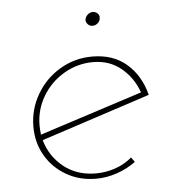

<svg xmlns="http://www.w3.org/2000/svg" viewBox="-44 -568 558 615"><g transform="rotate(-5 235.0 -260.5)"><path d="M242 -11Q274 -11 304.5 -21.5Q335 -32 358 -52L369 -37Q342 -17 308.5 -5.5Q275 6 241 6Q188 6 145.5 -18.5Q103 -43 79 -84.5Q55 -126 55 -177Q55 -233 83 -281Q111 -329 158.5 -357Q206 -385 262 -385Q329 -385 372.5 -347.5Q416 -310 432 -247L81 -132Q96 -79 138.5 -45Q181 -11 242 -11ZM263 -367Q213 -367 169.5 -341.5Q126 -316 100.5 -273Q75 -230 75 -179Q75 -170 77 -150L408 -257Q391 -305 353.5 -336Q316 -367 263 -367ZM251 -503Q252 -513 259.5 -520Q267 -527 277 -527Q285 -527 291.5 -521Q298 -515 297 -507Q297 -497 289.5 -490Q282 -483 272 -483Q263 -483 257 -489.5Q251 -496 251 -503Z"/></g></svg>

Font: Josefin Sans Thin
Style: Italic
Weight: 200
Italic angle: -7°
Designer: Santiago Orozco
Foundry: Typemade
Version: Version 2.000